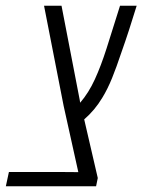

<svg xmlns="http://www.w3.org/2000/svg" viewBox="-58 -650 497 670"><path d="M-37.6 0 -26.9 -49.8H147.9Q165 -49.8 181.9 -49.6Q198.7 -49.3 215.3 -49.3L164.1 -280.3L95.7 -629.9H156.7L220.2 -301.3Q220.7 -298.3 221.7 -291.5Q251.5 -326.2 272.9 -373Q294.4 -419.9 314 -481.4L360.8 -629.9H418.9Q405.3 -585.4 392.1 -544.9Q378.9 -504.4 365.2 -465.8Q348.6 -416 333 -377.4Q317.4 -338.9 298.8 -308.6Q285.6 -286.6 270 -268.1Q254.4 -249.5 235.8 -233.4L283.2 -28.8L277.3 0Z"/></svg>

Font: Open Sans Condensed Light
Style: Italic
Weight: 300
Width: 3
Italic angle: -12°
Designer: Monotype Design Team
Foundry: Monotype Imaging Inc.
Version: Version 3.000; ttfautohint (v1.8.4)